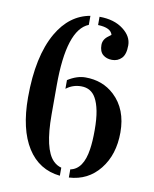

<svg xmlns="http://www.w3.org/2000/svg" viewBox="-82 -771 679 849"><g transform="rotate(10 257.5 -347.0)"><path d="M361.8 -639.2Q354 -669.9 296.4 -671.9H295.9V-709Q362.3 -709 403.3 -677.2Q442.9 -647 442.9 -606.4Q442.9 -565.9 425.8 -548.3Q408.7 -530.8 383.3 -530.8Q357.9 -530.8 341.8 -544.7Q325.7 -558.6 325.7 -587.9Q325.7 -613.3 350.1 -630.4Q356.4 -634.8 361.8 -639.2ZM255.4 -665.5Q162.1 -628.4 162.1 -377V-246.6Q162.1 -90.3 209 -43.5Q224.6 -27.8 245.1 -22.5V13.7Q150.4 3.9 98.6 -77.6Q46.4 -160.2 46.4 -303.2Q46.4 -488.3 108.4 -595.7Q163.1 -689.9 255.4 -706.1ZM270 -392.1Q231.9 -392.1 202.6 -369.1V-408.2Q243.2 -434.1 281.7 -434.1Q320.3 -434.1 352.5 -422.1Q384.8 -410.2 412.1 -384.8Q475.6 -325.2 475.6 -221.2Q475.6 -121.1 423.3 -55.7Q371.1 9.8 285.6 14.6V-22Q342.8 -33.2 356.4 -125Q361.8 -159.7 361.8 -210.9Q361.8 -262.2 355 -297.1Q348.1 -332 335.9 -353.5Q314.5 -392.1 270 -392.1Z"/></g></svg>

Font: Stardos Stencil
Style: Regular
Weight: 400
Version: Version 1.000